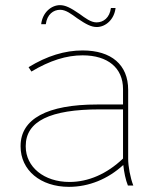

<svg xmlns="http://www.w3.org/2000/svg" viewBox="-20 -721 613 746"><path d="M289 -667C254 -691 234 -701 213 -701C179 -701 145 -672 140 -627H158C163 -665 187 -683 214 -683C236 -683 258 -666 280 -650C315 -626 335 -616 356 -616C390 -616 424 -645 429 -690H411C406 -652 382 -634 355 -634C333 -634 311 -651 289 -667ZM248 5C325 5 399 -25 459 -80C462 -52 468 -22 477 0H498C486 -31 478 -75 478 -104V-372C478 -469 413 -525 301 -525C232 -525 163 -504 91 -460L102 -443C174 -486 238 -506 301 -506C399 -506 458 -457 458 -375V-315H358C163 -315 60 -259 60 -154V-152C60 -60 137 5 248 5ZM250 -14C151 -14 80 -72 80 -152V-154C80 -250 175 -296 367 -296H458V-105C395 -45 323 -14 250 -14Z"/></svg>

Font: Fixel Display Thin
Style: Regular
Weight: 100
Designer: AlfaBravo + MacPaw
Foundry: Kyrylo Tkachov, Marchela Mozhyna, Serhii Makarenko, Maria Weinstein, Zakhar Kryvoshyya
Version: Version 1.211